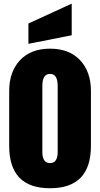

<svg xmlns="http://www.w3.org/2000/svg" viewBox="-20 -1001 537 1029"><path d="M248 7.8Q29.3 7.8 29.3 -219.2V-513.2Q29.3 -616.7 87.4 -678.5Q145.5 -740.2 248 -740.2Q351.1 -740.2 409.2 -678.5Q467.3 -616.7 467.3 -513.2V-219.2Q467.3 7.8 248 7.8ZM248 -127Q270 -127 279.5 -142.8Q289.1 -158.7 289.1 -183.1V-541Q289.1 -605 248 -605Q207 -605 207 -541V-183.1Q207 -158.7 216.6 -142.8Q226.1 -127 248 -127ZM132.3 -766.1V-875L364.3 -981.4V-812Z"/></svg>

Font: Anton SC
Style: Regular
Weight: 400
Designer: Vernon Adams
Foundry: Vernon Adams
Version: Version 2.116; ttfautohint (v1.8.4.7-5d5b)